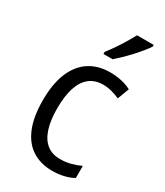

<svg xmlns="http://www.w3.org/2000/svg" viewBox="-194 -844 799 932"><g transform="rotate(30 205.5 -378.0)"><path d="M260.3 9.8Q194.3 9.8 147.2 -20.5Q100.1 -50.8 75 -111.8Q49.8 -172.9 49.8 -264.6Q49.8 -357.4 75.9 -419.7Q102.1 -481.9 150.6 -513.7Q199.2 -545.4 265.6 -545.4Q300.8 -545.4 331.5 -538.3Q362.3 -531.2 384.8 -519L360.4 -454.1Q339.4 -463.9 314.5 -470.2Q289.6 -476.6 267.1 -476.6Q221.7 -476.6 191.2 -452.6Q160.6 -428.7 145.3 -381.8Q129.9 -335 129.9 -265.6Q129.9 -198.7 144.8 -152.6Q159.7 -106.4 189.5 -82.5Q219.2 -58.6 264.2 -58.6Q295.9 -58.6 324.2 -66.2Q352.5 -73.7 377.4 -85.4V-17.6Q354 -4.4 324 2.7Q293.9 9.8 260.3 9.8ZM381.8 -766.1V-756.8Q372.1 -741.7 355.7 -721.7Q339.4 -701.7 319.6 -680.2Q299.8 -658.7 279.8 -639.4Q259.8 -620.1 243.7 -606H192.4V-617.7Q210 -640.1 227.5 -666Q245.1 -691.9 260.7 -717.8Q276.4 -743.7 288.1 -766.1Z"/></g></svg>

Font: Open Sans SemiCondensed
Style: Regular
Weight: 400
Width: 4
Designer: Monotype Design Team
Foundry: Monotype Imaging Inc.
Version: Version 3.000